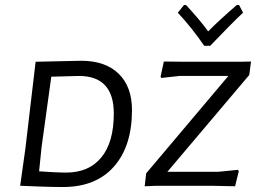

<svg xmlns="http://www.w3.org/2000/svg" viewBox="-20 -746 1041 771"><path d="M510 -304Q510 -159 437.5 -77Q365 5 233 5Q199 5 150.5 3.5Q102 2 61 0L82 -150L123 -498L306 -502Q403 -502 456.5 -450Q510 -398 510 -304ZM437 -290Q437 -441 297 -441L186 -438L147 -156L137 -58Q165 -56 195.5 -54.5Q226 -53 246 -53Q337 -53 387 -114Q437 -175 437 -290ZM981 -445 652 -56H855L935 -64L939 -59L924 2L827 0H609L561 2L567 -50L897 -441H701L627 -433L625 -439L638 -499L723 -498H947L988 -499ZM956 -695Q917 -659 824 -562H800Q751 -634 694 -695L719 -726H727Q785 -663 816 -620Q858 -663 931 -726H940Z"/></svg>

Font: Alegreya Sans SC
Style: Italic
Weight: 400
Italic angle: -7°
Designer: Juan Pablo del Peral
Foundry: Huerta Tipografica
Version: Version 2.008; ttfautohint (v1.6)